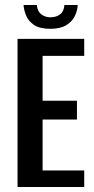

<svg xmlns="http://www.w3.org/2000/svg" viewBox="-20 -746 377 766"><path d="M50 0V-591H316V-523H150V-344H287V-269H150V-66H316V0ZM181 -631Q138 -631 115 -647Q92 -663 83.5 -685.5Q75 -708 74 -726H127Q129 -701 144.5 -689Q160 -677 181 -677Q204 -677 219.5 -688.5Q235 -700 237 -726H290Q289 -703 278 -681Q267 -659 243.5 -645Q220 -631 181 -631Z"/></svg>

Font: Alumni Sans Thin SemiBold
Style: Regular
Weight: 600
Version: Version 1.018